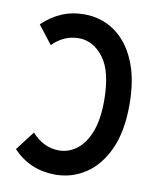

<svg xmlns="http://www.w3.org/2000/svg" viewBox="-81 -765 691 839"><g transform="rotate(10 264.5 -345.0)"><path d="M488 -346Q488 -226 451.5 -147Q415 -68 354.5 -28.5Q294 11 221 11Q109 11 33 -69L98 -154Q123 -126 153 -111Q183 -96 219 -96Q261 -96 297 -123Q333 -150 354.5 -205Q376 -260 376 -343Q376 -473 330.5 -533.5Q285 -594 220 -594Q186 -594 156.5 -580.5Q127 -567 104 -543L41 -624Q79 -661 125 -681Q171 -701 226 -701Q301 -701 360.5 -660Q420 -619 454 -539.5Q488 -460 488 -346Z"/></g></svg>

Font: Radio Canada Condensed Medium
Style: Regular
Weight: 500
Width: 3
Designer: Charles Daoud, Etienne Aubert Bonn, Alexandre Saumier Demers, Jacques Le Bailly
Foundry: Radio-Canada
Version: Version 2.104; ttfautohint (v1.8.4.7-5d5b);gftools[0.9.28.de